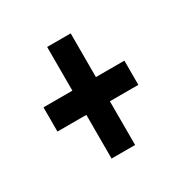

<svg xmlns="http://www.w3.org/2000/svg" viewBox="-76 -425 354 371"><g transform="rotate(-30 101.0 -239.5)"><path d="M74 -115.5H126.5V-213H190V-267H126.5V-364.5H74V-267H9.5V-213H74Z"/></g></svg>

Font: Anybody UltraCondensed
Style: Regular
Weight: 400
Width: 1
Version: Version 1.113;gftools[0.9.25]